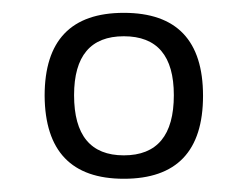

<svg xmlns="http://www.w3.org/2000/svg" viewBox="-20 -718 382 296"><path d="M170.9 -478.5Q248 -478.5 248 -571.3Q248 -662.1 170.9 -662.1Q94.2 -662.1 94.2 -571.3Q94.2 -478.5 170.9 -478.5ZM48.8 -570.3Q48.8 -698.2 170.9 -698.2Q293 -698.2 293 -570.3Q293 -442.4 170.9 -442.4Q49.8 -442.4 48.8 -570.3Z"/></svg>

Font: Sansation
Style: Regular
Weight: 400
Designer: Bernd Montag
Version: Version 1.301